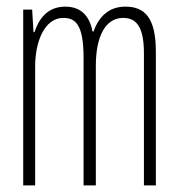

<svg xmlns="http://www.w3.org/2000/svg" viewBox="-20 -559 540 579"><path d="M50 0H86V-359C86 -431 113 -505 171 -505C207 -505 232 -486 232 -385V0H269V-361C269 -449 298 -505 351 -505C388 -505 414 -483 414 -399V0H450V-403C450 -505 417 -539 358 -539C306 -539 277 -506 262 -464H259C252 -502 231 -539 177 -539C121 -539 96 -499 84 -462H81L77 -530H50Z"/></svg>

Font: Noto Sans Mono ExtraCondensed ExtraLight
Style: Regular
Weight: 200
Width: 2
Designer: Monotype Design Team
Foundry: Monotype Imaging Inc.
Version: Version 2.014